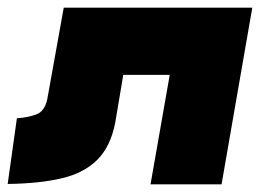

<svg xmlns="http://www.w3.org/2000/svg" viewBox="-36 -480 699 500"><path d="M621 -460H130L87 -221Q80 -190 58.5 -182Q37 -174 8 -172L-16 -1Q68 -2 126 -16Q184 -30 218 -64.5Q252 -99 264 -160L285 -285H406L356 0H541Z"/></svg>

Font: Jost Black
Style: Italic
Weight: 900
Italic angle: -5°
Version: Version 3.710